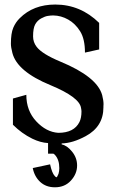

<svg xmlns="http://www.w3.org/2000/svg" viewBox="-20 -610 504 833"><path d="M188.5 10.7Q155.3 8.8 120.1 -8.3Q74.2 -30.8 36.1 -68.8V-182.6L94.2 -198.7Q94.2 -129.4 137.5 -83.3Q180.7 -37.1 232.9 -33.7Q301.3 -33.7 324.7 -80.6Q333.5 -98.6 333.5 -126.5Q333.5 -131.8 331.5 -142.1Q324.2 -188.5 199.7 -240.2Q54.2 -299.8 33.7 -380.4Q27.3 -404.8 27.3 -420.4Q27.3 -465.8 37.6 -489.7Q47.9 -513.7 65.4 -530.8Q124.5 -590.3 219.7 -590.3Q329.1 -590.3 410.2 -510.7V-395.5L348.6 -381.8Q348.6 -440.9 327.6 -474.4Q306.6 -507.8 275.9 -525.1Q245.1 -542.5 210.9 -543Q200.7 -543 187.7 -541Q174.8 -539.1 158.4 -530Q142.1 -521 132.8 -504.4Q123.5 -487.8 123.5 -452.1Q123.5 -427.2 138.7 -407.2Q162.1 -376 241.7 -342.8Q401.4 -276.9 423.3 -197.3Q429.2 -173.8 429.2 -158.2Q429.2 -153.8 428.7 -149.4V-144.5Q428.7 -61 352.1 -19.5Q295.4 11.2 247.6 12.2V16.6Q271 21 292.7 47.9Q314.5 74.7 314.5 107.9Q314.5 144 287.8 173.3Q261.2 202.6 218.3 202.6Q179.7 202.6 154.5 179.4Q129.4 156.2 122.1 119.1L197.3 103Q205.6 141.1 217.3 153.3Q222.7 159.2 224.6 159.2Q228 159.2 233.9 144Q237.3 132.8 237.3 119.6Q237.3 83 218.8 62.5Q213.4 56.6 210.9 56.6H188.5Z"/></svg>

Font: Quaaykop
Style: Bold
Weight: 700
Designer: Tup Wanders
Foundry: Free font, DO NOT SELL
Version: Version 1.00;July 31, 2023;FontCreator 11.5.0.2430 64-bit